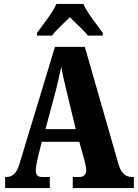

<svg xmlns="http://www.w3.org/2000/svg" viewBox="-20 -951 697 971"><path d="M167 -784V-771H243C261 -796 306 -837 333 -864C358 -840 413 -788 424 -771H500V-784C474 -822 420 -886 402 -931H265C247 -886 193 -822 167 -784ZM6 0H232V-56H192C168 -56 161 -69 161 -91C161 -110 169 -140 172 -156L191 -234H381L407 -140C410 -129 416 -106 416 -89C416 -64 399 -56 382 -56H348V0H657V-56H648C617 -56 593 -73 580 -118L409 -714H258L80 -127C63 -68 40 -56 11 -56H6ZM210 -298 262 -492C272 -530 281 -572 290 -614C297 -571 307 -530 317 -489L363 -298Z"/></svg>

Font: Noto Serif Devanagari ExtraCondensed Black
Style: Regular
Weight: 900
Width: 2
Designer: Universal Thirst, Indian Type Foundry and the Monotype Design Team
Foundry: Monotype Imaging Inc.
Version: Version 2.004